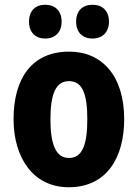

<svg xmlns="http://www.w3.org/2000/svg" viewBox="-20 -777 580 807"><path d="M102 -686C102 -640 130 -615 170 -615C211 -615 239 -641 239 -686C239 -732 211 -757 170 -757C130 -757 102 -733 102 -686ZM300 -686C300 -641 327 -615 369 -615C410 -615 438 -641 438 -686C438 -732 410 -757 369 -757C328 -757 300 -733 300 -686ZM502 -276C502 -458 409 -560 271 -560C112 -560 37 -445 37 -276C37 -116 118 10 269 10C431 10 502 -118 502 -276ZM192 -275C192 -383 215 -436 270 -436C326 -436 347 -383 347 -276C347 -169 326 -113 270 -113C215 -113 192 -170 192 -275Z"/></svg>

Font: Noto Sans Myanmar UI Condensed ExtraBold
Style: Regular
Weight: 800
Width: 3
Designer: Monotype Design Team
Foundry: Monotype Imaging Inc.
Version: Version 2.103